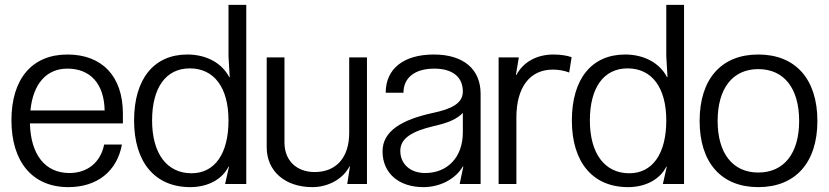

<svg xmlns="http://www.w3.org/2000/svg" viewBox="-20 -756 3406 789"><path d="M481 -162H408C393 -88 339 -45 265 -45C166 -45 106 -120 103 -249H485V-289C485 -442 400 -532 257 -532C112 -532 27 -432 27 -262C27 -90 114 13 261 13C379 13 461 -52 481 -162ZM105 -302C116 -412 171 -474 257 -474C352 -474 408 -411 410 -302Z M762 13C834 13 893 -19 919 -71H921L905 0H992V-736H919V-525L924 -439H922C892 -497 828 -532 750 -532C612 -532 531 -431 531 -261C531 -89 617 13 762 13ZM605 -261C605 -396 662 -475 760 -475C860 -475 919 -396 919 -261C919 -125 863 -44 767 -44C666 -44 605 -125 605 -261Z M1264 13C1329 13 1390 -21 1416 -72H1418L1407 0H1488V-520H1415V-210C1415 -109 1362 -49 1273 -49C1198 -49 1149 -97 1149 -170V-520H1076V-151C1076 -52 1152 13 1264 13Z M1720 13C1788 13 1852 -20 1882 -72H1884L1869 0H1955V-371C1955 -472 1884 -532 1763 -532C1638 -532 1565 -473 1565 -375H1638C1638 -437 1685 -474 1765 -474C1839 -474 1882 -440 1882 -380C1882 -331 1835 -308 1759 -292C1630 -264 1552 -217 1552 -134C1552 -45 1618 13 1720 13ZM1625 -136C1625 -189 1675 -217 1763 -238C1821 -251 1857 -266 1882 -292V-212C1882 -111 1820 -45 1727 -45C1666 -45 1625 -82 1625 -136Z M2102 0V-273C2102 -397 2157 -470 2252 -470C2274 -470 2299 -466 2319 -458L2329 -521C2310 -528 2282 -532 2254 -532C2186 -532 2130 -501 2102 -448H2100L2112 -520H2029V0Z M2561 13C2633 13 2692 -19 2718 -71H2720L2704 0H2791V-736H2718V-525L2723 -439H2721C2691 -497 2627 -532 2549 -532C2411 -532 2330 -431 2330 -261C2330 -89 2416 13 2561 13ZM2404 -261C2404 -396 2461 -475 2559 -475C2659 -475 2718 -396 2718 -261C2718 -125 2662 -44 2566 -44C2465 -44 2404 -125 2404 -261Z M3096 -532C2944 -532 2855 -431 2855 -259C2855 -88 2944 13 3096 13C3249 13 3339 -88 3339 -259C3339 -431 3249 -532 3096 -532ZM2929 -259C2929 -393 2991 -472 3096 -472C3202 -472 3264 -393 3264 -259C3264 -126 3202 -47 3096 -47C2991 -47 2929 -126 2929 -259Z"/></svg>

Font: Non Bureau Light
Style: Regular
Weight: 300
Designer: Jona Saucedo
Foundry: Non Foundry
Version: Version 1.000;FEAKit 1.0